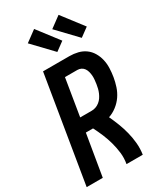

<svg xmlns="http://www.w3.org/2000/svg" viewBox="-240 -1069 979 1156"><g transform="rotate(-30 250.0 -491.5)"><path d="M3 0 124 -735H307Q337 -735 365.5 -728Q394 -721 416.5 -704.5Q439 -688 453.5 -663.5Q468 -639 474.5 -611Q481 -583 480 -552.5Q479 -522 474 -492Q469 -462 459 -431.5Q449 -401 431 -374.5Q413 -348 386.5 -327.5Q360 -307 330 -297Q346 -263 359.5 -228Q373 -193 382.5 -155.5Q392 -118 395.5 -79Q399 -40 393 0H280Q287 -39 282.5 -77Q278 -115 268 -151Q258 -187 244 -220.5Q230 -254 213 -287H163L115 0ZM179 -383H260Q274 -383 288 -388Q302 -393 314 -402.5Q326 -412 334.5 -424.5Q343 -437 349 -451Q355 -465 358.5 -479Q362 -493 364 -507Q366 -521 367.5 -535.5Q369 -550 368 -564Q367 -578 363.5 -591.5Q360 -605 352.5 -616Q345 -627 333 -633Q321 -639 307 -639H221ZM427 -793 299 -927 375 -983 487 -837ZM257 -793 129 -927 205 -983 317 -837Z"/></g></svg>

Font: Iosevka Curly Oblique
Style: Bold
Weight: 700
Italic angle: -9°
Monospace: yes
Designer: Belleve Invis
Foundry: Belleve Invis
Version: Version 11.1.0; ttfautohint (v1.8.3)